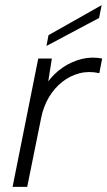

<svg xmlns="http://www.w3.org/2000/svg" viewBox="-20 -728 418 748"><path d="M129 -500H182L168 -411Q191 -442 224.5 -465Q258 -488 297.5 -498Q337 -508 378 -500L367 -443Q326 -452 289.5 -442.5Q253 -433 222.5 -409Q192 -385 170.5 -349Q149 -313 140 -267L86 0H29ZM376 -708 366 -658 161 -549 169 -591Z"/></svg>

Font: Albert Sans Light
Style: Italic
Weight: 300
Italic angle: -11.25°
Designer: Andreas Rasmussen
Foundry: a.Foundry
Version: Version 1.025